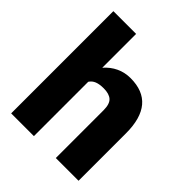

<svg xmlns="http://www.w3.org/2000/svg" viewBox="-204 -848 967 967"><g transform="rotate(45 280.0 -364.0)"><path d="M39 -728H201V-487Q228 -518 263 -534.5Q298 -551 339 -551Q519 -551 519 -338V0H357V-340Q357 -384 338 -401.5Q319 -419 279 -419Q250 -419 231 -411.5Q212 -404 201 -387V0H39Z"/></g></svg>

Font: Freesentation 9 Black
Style: Regular
Weight: 900
Designer: glyphs from Roboto by Christian Robertson / Hangul glyphs from Noto Sans CJK(Source Han Sans) by Jang Soo-young and Kang
Foundry: PT&
Version: Version 2.001